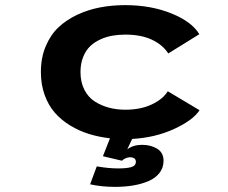

<svg xmlns="http://www.w3.org/2000/svg" viewBox="-20 -532 890 749"><path d="M456 95 381.5 77.5 409 7.5Q365.5 2.5 326.8 -9.5Q288 -21.5 253.2 -42.8Q218.5 -64 193.5 -92.8Q168.5 -121.5 154 -162Q139.5 -202.5 139.5 -251Q139.5 -306.5 158.2 -351.2Q177 -396 208.2 -425.5Q239.5 -455 282 -474.8Q324.5 -494.5 370.8 -503.2Q417 -512 467.5 -512Q569 -512 649 -479.5Q729 -447 757.5 -398.5L636.5 -323.5Q614 -358 571.8 -377.5Q529.5 -397 469 -397Q442.5 -397 418.2 -392.8Q394 -388.5 371 -378Q348 -367.5 331.2 -351.2Q314.5 -335 304.2 -309.2Q294 -283.5 294 -251Q294 -211.5 309.2 -181.8Q324.5 -152 350.2 -135.8Q376 -119.5 405.8 -111.8Q435.5 -104 469 -104Q528 -104 571.8 -124.5Q615.5 -145 634.5 -176L758.5 -102Q732.5 -62.5 659 -28.8Q585.5 5 495.5 10L476.5 50.5Q500 33 534 33Q568.5 33 593.2 48.2Q618 63.5 618 95Q618 122 602.5 142.2Q587 162.5 559.8 174.2Q532.5 186 499.5 191.5Q466.5 197 428.5 197Q376.5 197 331.5 187L357.5 117Q403 125 441 125Q475 125 492.5 119.8Q510 114.5 510 99Q510 81.5 486 81.5Q478.5 81.5 469.2 85.8Q460 90 456 95Z"/></svg>

Font: League Mono Wide SemiBold
Style: Regular
Weight: 600
Width: 8
Designer: Tyler Finck
Foundry: The League of Moveable Type / Tyler Finck
Version: Version 2.210